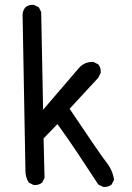

<svg xmlns="http://www.w3.org/2000/svg" viewBox="-20 -768 540 785"><path d="M401.4 -3.9 381.8 -13.7Q340.8 -76.2 299.8 -138.2Q258.8 -200.2 214.8 -260.7L158.2 -202.1L162.1 -41L152.3 -21.5Q138.7 -9.8 117.2 -11.7L97.7 -21.5Q84 -43 84 -70.8Q84 -98.6 72.3 -710.9Q74.2 -726.6 84 -738.3Q97.7 -750 119.1 -748L138.7 -738.3L148.4 -718.8L156.2 -319.3L303.7 -491.2Q327.1 -516.6 362.3 -514.6L381.8 -504.9Q393.6 -491.2 391.6 -469.7L381.8 -450.2L264.6 -323.2Q391.6 -133.8 416 -103Q440.4 -72.3 446.3 -33.2L436.5 -13.7Q422.9 -2 401.4 -3.9Z"/></svg>

Font: NaikaiFont
Style: Regular-Lite
Weight: 400
Version: Version 1.67